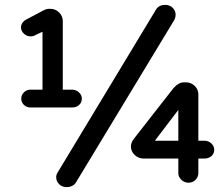

<svg xmlns="http://www.w3.org/2000/svg" viewBox="-20 -735 910 786"><path d="M210 -10Q210 -19 216 -29L620 -698Q632 -715 656 -715Q675 -715 687 -703Q699 -691 699 -674Q699 -665 694 -654L289 15Q276 31 253 31Q234 31 222 19Q210 7 210 -10ZM91 -657 161 -694Q171 -699 185 -699Q207 -699 222 -684Q237 -669 237 -649V-368H275Q291 -368 303 -357Q315 -346 315 -331Q315 -315 303.5 -305Q292 -295 275 -295H105Q89 -295 78 -305.5Q67 -316 67 -331Q67 -346 78 -357Q89 -368 105 -368H154V-605L124 -591Q117 -586 105 -586Q90 -586 78 -597Q66 -608 66 -623Q66 -634 73 -643Q80 -652 91 -657ZM529 -168 690 -374Q711 -398 733 -398H741Q762 -398 777 -383.5Q792 -369 792 -349V-159H817Q833 -159 845 -148Q857 -137 857 -122Q857 -106 845.5 -96Q834 -86 817 -86H792V-26Q792 -11 780.5 1Q769 13 751 13Q735 13 722.5 1Q710 -11 710 -26V-86H567Q547 -86 531.5 -100.5Q516 -115 516 -135Q516 -152 529 -168ZM710 -159V-285L614 -159Z"/></svg>

Font: 寒蝉全圆体 Bold
Style: Regular
Weight: 700
Designer: Warren2060
      Designed by Motoya company      

      [Varela Round]
      Joe Prince(Latin component); Avraham Cornf
Foundry: ChillType
Version: Version 3.200